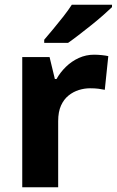

<svg xmlns="http://www.w3.org/2000/svg" viewBox="-20 -786 490 806"><path d="M374.7 -556.4Q390.3 -556.4 407.5 -554.6Q424.7 -552.8 434.6 -550.4L419.9 -409Q408.8 -411.4 393.9 -413.4Q379 -415.4 357.7 -415.4Q334.6 -415.4 311.2 -408.2Q287.8 -401 267.9 -385.1Q248 -369.2 236.1 -342.9Q224.2 -316.6 224.2 -277.5V0H73.4V-546.4H188.1L210.3 -454.5H217.4Q233.1 -482.6 257.1 -505.9Q281.1 -529.2 311.2 -542.8Q341.3 -556.4 374.7 -556.4ZM450.2 -756Q435.7 -742 412.6 -721.7Q389.5 -701.4 362.6 -679.9Q335.7 -658.4 310.3 -638.9Q285 -619.4 265.7 -606H165.6V-619.2Q181.9 -638.2 203.3 -663.9Q224.8 -689.6 246.1 -716.8Q267.3 -744 281.4 -766H450.2Z"/></svg>

Font: Noto Sans Khmer UI
Style: Regular
Weight: 400
Designer: Danh Hong and the Monotype Design Team
Foundry: Monotype Imaging Inc.
Version: Version 2.002